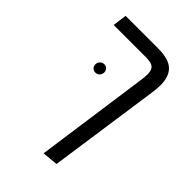

<svg xmlns="http://www.w3.org/2000/svg" viewBox="-228 -654 955 955"><g transform="rotate(45 249.0 -177.0)"><path d="M439 -442Q439 -419 434 -384L350 201L267 209L351 -389Q355 -413 355 -435Q355 -465 340.5 -477Q326 -489 289 -489H62L72 -563H301Q375 -563 407 -533Q439 -503 439 -442ZM196 -289Q196 -301 188 -309.5Q180 -318 168 -318Q154 -318 145 -308.5Q136 -299 136 -286Q136 -274 144 -265.5Q152 -257 165 -257Q179 -257 187.5 -266.5Q196 -276 196 -289Z"/></g></svg>

Font: FiraGO Book
Style: Italic
Weight: 350
Italic angle: -8°
Designer: bBox Type GmbH
Foundry: bBox Type GmbH
Version: Version 1.001